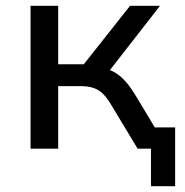

<svg xmlns="http://www.w3.org/2000/svg" viewBox="-20 -511 636 660"><path d="M499 129V0H462V-73H582V129ZM85 0V-491H180V-290H268L427 -491H530L343 -251L322 -278Q351 -275 372 -263.5Q393 -252 412 -230.5Q431 -209 452 -173L556 0H453L365 -146Q350 -172 335.5 -187Q321 -202 302 -208.5Q283 -215 255 -215H180V0Z"/></svg>

Font: Nunito Sans 10pt Medium
Style: Regular
Weight: 500
Designer: Vernon Adams
Foundry: Vernon Adams
Version: Version 3.101;gftools[0.9.27]